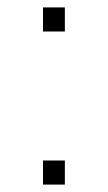

<svg xmlns="http://www.w3.org/2000/svg" viewBox="-20 -498 291 518"><path d="M96 0V-65H155V0ZM96 -413V-478H155V-413Z"/></svg>

Font: Geist Thin
Style: Regular
Weight: 400
Designer: Basement.studio, Andrés Briganti, Mateo Zaragoza
Foundry: Basement.studio, Vercel, Andrés Briganti, Guido Ferreyra, Mateo Zaragoza
Version: Version 1.401